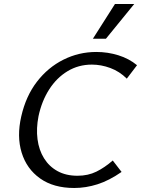

<svg xmlns="http://www.w3.org/2000/svg" viewBox="-20 -927 703 957"><path d="M350 10Q247 10 180 -37.5Q113 -85 88 -166Q63 -247 86 -347Q109 -448 164 -519.5Q219 -591 296 -629.5Q373 -668 460 -668Q517 -668 570 -651.5Q623 -635 663 -602L612 -535Q576 -571 530 -588Q484 -605 438 -605Q371 -605 316.5 -572Q262 -539 225 -481Q188 -423 172 -348Q160 -287 167 -233Q174 -179 199.5 -138Q225 -97 267 -74Q309 -51 366 -51Q419 -51 460.5 -71.5Q502 -92 542 -127L586 -70Q524 -27 466 -8.5Q408 10 350 10ZM443 -734 553 -907H649L508 -734Z"/></svg>

Font: Ysabeau Office Medium
Style: Italic
Weight: 500
Italic angle: -12°
Designer: Christian Thalmann (Catharsis Fonts)
Version: Version 2.001;gftools[0.9.30]; featfreeze: tnum,lnum,ss02